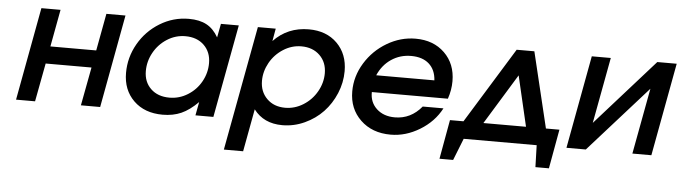

<svg xmlns="http://www.w3.org/2000/svg" viewBox="-47 -756 4023 1135"><g transform="rotate(5 1964.5 -189.0)"><path d="M57.1 0 159.2 -551.8H272.9L231.9 -331.1H503.9L544.9 -551.8H658.2L556.2 0H441.9L484.9 -228H212.9L169.9 0Z M1121.6 0 1136.7 -80.1Q1086.4 -29.8 1038.1 -8.3Q989.7 13.2 927.7 13.2Q820.3 13.2 755.6 -50Q690.9 -113.3 690.9 -214.8Q690.9 -306.6 736.8 -387.2Q782.7 -467.8 862.1 -516.4Q941.4 -564.9 1033.7 -564.9Q1097.2 -564.9 1139.2 -542.2Q1181.2 -519.5 1209 -470.2L1224.6 -551.8H1330.6L1228 0ZM806.6 -235.8Q806.6 -170.9 848.1 -130.9Q889.6 -90.8 959 -90.8Q1017.6 -90.8 1067.6 -122.1Q1117.7 -153.3 1146.2 -204.6Q1174.8 -255.9 1174.8 -314Q1174.8 -379.4 1133.1 -420.2Q1091.3 -460.9 1022 -460.9Q963.9 -460.9 913.8 -429Q863.8 -397 835.2 -345.2Q806.6 -293.5 806.6 -235.8Z M1306.6 187 1443.8 -551.8H1549.8L1536.6 -477.1Q1620.1 -564.9 1745.6 -564.9Q1850.6 -564.9 1914.1 -501.5Q1977.5 -438 1977.5 -336.9Q1977.5 -269 1950.7 -204.8Q1923.8 -140.6 1878.4 -92.8Q1833 -44.9 1769.8 -15.9Q1706.5 13.2 1637.7 13.2Q1527.3 13.2 1467.8 -65.9L1420.9 187ZM1495.6 -237.8Q1495.6 -173.3 1537.1 -132.1Q1578.6 -90.8 1645.5 -90.8Q1702.6 -90.8 1752.9 -122.3Q1803.2 -153.8 1832.5 -205.6Q1861.8 -257.3 1861.8 -314Q1861.8 -378.9 1820.1 -419.9Q1778.3 -460.9 1710.4 -460.9Q1653.3 -460.9 1603.3 -429Q1553.2 -397 1524.4 -345.5Q1495.6 -293.9 1495.6 -237.8Z M2455.6 -168.9H2578.6Q2536.1 -87.9 2453.1 -37.4Q2370.1 13.2 2280.8 13.2Q2170.4 13.2 2101.6 -53Q2032.7 -119.1 2032.7 -222.2Q2032.7 -311.5 2081.3 -390.9Q2129.9 -470.2 2210.2 -517.6Q2290.5 -564.9 2379.4 -564.9Q2485.4 -564.9 2551.5 -500.5Q2617.7 -436 2617.7 -333Q2617.7 -280.3 2599.6 -228H2148.4Q2147 -167.5 2188.2 -129.2Q2229.5 -90.8 2296.4 -90.8Q2391.1 -90.8 2455.6 -168.9ZM2165.5 -329.1H2510.7Q2506.8 -391.6 2468 -426.3Q2429.2 -460.9 2361.8 -460.9Q2296.4 -460.9 2244.4 -426Q2192.4 -391.1 2165.5 -329.1Z M2581.1 129.9 2623 -103H2703.1L2979.5 -551.8H3084.5L3192.4 -103H3272.5L3230.5 129.9H3150.4L3146.5 0H2713.4L2662.1 129.9ZM2821.3 -103H3074.2L3004.4 -401.9Z M3323.2 0 3425.3 -551.8H3538.1L3465.3 -160.2L3814 -551.8H3929.2L3827.1 0H3714.4L3787.1 -391.1L3438 0Z"/></g></svg>

Font: Involve SemiBold Oblique
Style: Italic
Weight: 600
Italic angle: -10.5°
Designer: Stefan Peev
Foundry: Context Ltd.
Version: Version 1.001